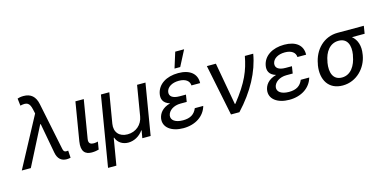

<svg xmlns="http://www.w3.org/2000/svg" viewBox="-98 -1274 3977 1978"><g transform="rotate(-15 1890.5 -285.0)"><path d="M465.6 7.8C478.7 7.8 493.3 6 507.5 2.8L502.8 -74.2C498.2 -74.2 488.3 -72.8 482.6 -72.8C454.5 -72.8 451 -95.2 446.7 -115.4L344.5 -612.9C327.4 -696.4 281.2 -737.2 202.1 -737.2C173.7 -737.2 148.4 -731.2 138.1 -726.9L147 -649.5C219.1 -666.2 246.4 -651.3 262.8 -577.4L272.7 -532.3L-12.1 0H84.2L294.4 -411.2H300.1L359.4 -90.9C371.8 -24.1 409.8 7.8 465.6 7.8Z M706 -545.5 638.1 -136.4C621.1 -30.5 664.4 7.1 733.7 7.1C767.4 7.1 792.3 1.4 808.9 -3.2L822.1 -85.6C813.2 -82.7 793.7 -78.8 779.5 -78.8C748.9 -78.8 718.8 -87.4 727.3 -137.8L795.1 -545.5Z M853.3 203.8H942.1L990.1 -80.6H994.3C1013.8 -24.9 1064.3 6.4 1123.6 6.4C1183.9 6.4 1244.3 -24.9 1283.4 -80.6H1287.6L1273.4 0H1362.2L1453.1 -545.5H1363.6L1310 -223.7C1296.2 -137.4 1227.6 -77.8 1138.1 -77.8C1048.7 -77.8 999.6 -137.4 1013.5 -223.7L1067.5 -545.5H978Z M1823.9 -317.8H1757.5C1680 -317.8 1647.7 -346.9 1654.1 -391.3C1662.6 -440.7 1715.2 -474.4 1789.1 -474.4C1860.1 -474.4 1900.9 -443.2 1903.1 -394.5H1995.7C1999.6 -494.3 1927.2 -552.6 1802.9 -552.6C1676.8 -552.6 1581.7 -493.3 1564.3 -392.4C1556.8 -347.7 1566.4 -295.8 1643.1 -273.1C1552.9 -249.6 1521.3 -193.9 1513.1 -147.7C1497.9 -53.6 1583.1 9.9 1710.6 9.9C1839.8 9.9 1937.1 -56.1 1965.9 -159.1H1875.7C1850.5 -98.7 1805.8 -69.6 1726.9 -69.6C1646.3 -69.6 1599.4 -103.3 1607.2 -153.1C1616.1 -203.5 1671.5 -242.9 1745.7 -242.9H1812.1ZM1779.5 -607.2H1840.2L1926.5 -773.8H1831.7Z M2219.1 0H2308.9C2471.9 -173.7 2572.1 -362.9 2602.3 -545.5H2513.1C2484.4 -396.7 2440.7 -283.4 2291.2 -94.5H2285.5L2204.2 -545.5H2108Z M2954.2 -317.8H2887.8C2810.4 -317.8 2778.1 -346.9 2784.4 -391.3C2793 -440.7 2845.5 -474.4 2919.4 -474.4C2990.4 -474.4 3031.2 -443.2 3033.4 -394.5H3126.1C3130 -494.3 3057.5 -552.6 2933.2 -552.6C2807.2 -552.6 2712 -493.3 2694.6 -392.4C2687.1 -347.7 2696.7 -295.8 2773.4 -273.1C2683.2 -249.6 2651.6 -193.9 2643.5 -147.7C2628.2 -53.6 2713.4 9.9 2840.9 9.9C2970.2 9.9 3067.5 -56.1 3096.2 -159.1H3006C2980.8 -98.7 2936.1 -69.6 2857.2 -69.6C2776.6 -69.6 2729.8 -103.3 2737.6 -153.1C2746.4 -203.5 2801.8 -242.9 2876.1 -242.9H2942.5Z M3218 -269.9 3215.2 -258.5C3191.1 -106.5 3259.6 9.9 3410.2 9.9C3560 9.9 3666.9 -109.7 3688.2 -238.6L3689.6 -248.6C3704.5 -334.9 3680.4 -404.8 3628.9 -446.7H3764.2L3777.3 -528.4H3498.2C3349.1 -528.4 3242.2 -416.2 3218 -269.9ZM3317.5 -258.5 3320.3 -269.9C3335.6 -364.7 3389.9 -446.7 3484.7 -446.7C3581 -446.7 3606.9 -364.7 3591.6 -269.9L3588.8 -258.5C3572.1 -158 3518.1 -71.7 3423.7 -71.7C3326.7 -71.7 3300.8 -158 3317.5 -258.5Z"/></g></svg>

Font: Margiela Sans Text
Style: Italic
Weight: 400
Italic angle: -9.39999°
Designer: Stefan Endress, Andreas Faust
Version: Version 1.100;FEAKit 1.0